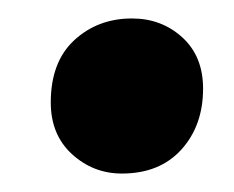

<svg xmlns="http://www.w3.org/2000/svg" viewBox="-20 -463 254 208"><path d="M112 -275Q81 -275 58 -296Q35 -317 35 -352Q35 -396 60.5 -419.5Q86 -443 123 -443Q155 -443 177.5 -422.5Q200 -402 200 -367Q200 -327 176.5 -301Q153 -275 112 -275Z"/></svg>

Font: Asap Condensed Condensed Black
Style: Italic
Weight: 900
Width: 3
Italic angle: -6°
Designer: Pablo Cosgaya
Foundry: Omnibus-Type
Version: Version 3.001; ttfautohint (v1.8.4.7-5d5b)